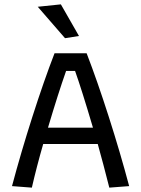

<svg xmlns="http://www.w3.org/2000/svg" viewBox="-20 -860 647 880"><path d="M153 -829 259 -840 342 -695 278 -685ZM35 -7Q76 -161 128.5 -325Q181 -489 230 -616H377Q426 -489 478.5 -325Q531 -161 572 -7L481 0Q453 -111 428 -200H178Q148 -96 126 0ZM406 -275Q354 -451 324 -535H283Q247 -433 200 -275Z"/></svg>

Font: Athiti Medium
Style: Regular
Weight: 500
Designer: CadsonDemak Team
Foundry: CadsonDemak
Version: Version 1.032